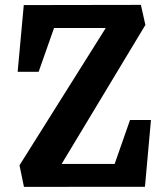

<svg xmlns="http://www.w3.org/2000/svg" viewBox="-20 -750 660 771"><path d="M58.3 -86.3 429.6 -677.2 445.7 -637.5H149L204.3 -658.2L135.1 -461.6H50.9L75.5 -729.6L545.8 -730.4L563.8 -649.8L205 -54.3L193 -91.8H488.6L433.2 -71.1L502.1 -268H586.2L562.1 0L76.2 0.4Z"/></svg>

Font: Monaspace Xenon Var
Style: Regular
Weight: 400
Designer: Riley Cran and the Lettermatic Team
Version: Version 1.000 (Monaspace Xenon Var)